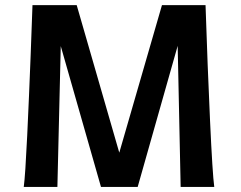

<svg xmlns="http://www.w3.org/2000/svg" viewBox="-20 -733 946 753"><path d="M615.2 -712.9H786.1Q793.9 -474.1 803.7 -261.2Q813.5 -48.3 820.3 0H688.5L676.8 -553.2L520 0H376L218.3 -552.2L205.1 0H73.2Q79.1 -43 86.7 -201.4Q94.2 -359.9 100.1 -513.4Q106 -667 107.4 -712.9H280.8L447.8 -134.3Z"/></svg>

Font: Lesson One
Style: Bold
Weight: 700
Designer: But Ko, Victor Gaultney, Annie Olsen, Julie Remington, Don Collingsworth, Eric Hays, Becca Hirsbrunner
Version: Version 1.100